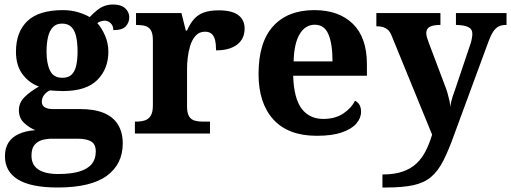

<svg xmlns="http://www.w3.org/2000/svg" viewBox="-20 -594 2273 854"><path d="M236 240Q118 240 60 204.5Q2 169 2 101Q2 65 17.5 40.5Q33 16 63.5 2Q94 -12 137 -15Q110 -26 87 -47.5Q64 -69 64 -104Q64 -137 89 -162Q114 -187 153 -209Q109 -225 80 -264Q51 -303 51 -364Q51 -452 102 -500.5Q153 -549 260 -549Q295 -549 326 -540Q357 -531 379 -518Q397 -537 413 -549.5Q429 -562 446 -568Q463 -574 483 -574Q519 -574 537 -557Q555 -540 555 -517Q555 -495 540 -477.5Q525 -460 484 -460Q484 -480 472 -491Q460 -502 446 -502Q438 -502 428 -499Q418 -496 413 -491Q433 -469 447.5 -435Q462 -401 462 -364Q462 -288 413 -238.5Q364 -189 260 -189Q249 -189 230 -190Q211 -191 202 -192Q188 -186 177 -172.5Q166 -159 166 -141Q166 -125 179 -117Q192 -109 213 -109H334Q401 -109 443 -91Q485 -73 505.5 -38.5Q526 -4 526 44Q526 136 455 188Q384 240 236 240ZM238 180Q297 180 334 168.5Q371 157 388.5 135Q406 113 406 80Q406 48 386 35.5Q366 23 325 23H209Q189 23 168.5 28.5Q148 34 134 50Q120 66 120 99Q120 126 133.5 144Q147 162 173.5 171Q200 180 238 180ZM257 -248Q284 -248 298.5 -262Q313 -276 319 -302.5Q325 -329 325 -365Q325 -402 319 -430Q313 -458 298 -473.5Q283 -489 256 -489Q230 -489 215 -473Q200 -457 193.5 -429Q187 -401 187 -364Q187 -312 202.5 -280Q218 -248 257 -248Z M580 0V-53H583Q606 -53 622.9 -58Q639.9 -63 649.9 -78.5Q660 -94 660 -125V-415Q660 -445 651 -459.5Q642 -474 626 -478.5Q610 -483 588 -483H585V-536H787L806.5 -458H811.7Q825 -488 842 -508Q859 -528 885.5 -538Q912 -548 953 -548Q1011.6 -548 1039.8 -526.9Q1068 -505.8 1068 -467Q1068 -421 1034.5 -395.5Q1001 -370 941 -370Q941 -398 936.5 -416Q932 -434 921.3 -443.5Q910.6 -453 892 -453Q866 -453 850 -435Q834 -417 826 -390.5Q818 -364 815 -337Q812 -310 812 -293V-120Q812 -91 821 -76.5Q830 -62 846 -57.5Q862 -53 882 -53H914V0Z M1389 10Q1262 10 1196 -62.5Q1130 -135 1130 -265Q1130 -406 1195 -477.5Q1260 -549 1378 -549Q1487 -549 1549.5 -488Q1612 -427 1612 -308V-257H1284Q1287 -157 1321.5 -111Q1356 -65 1418 -65Q1470 -65 1506 -88.5Q1542 -112 1559 -146Q1573 -139 1579.5 -126.5Q1586 -114 1586 -97Q1586 -69 1565 -44.5Q1544 -20 1500.5 -5Q1457 10 1389 10ZM1459 -321Q1459 -398 1441 -441Q1423 -484 1380 -484Q1338 -484 1313 -442.5Q1288 -401 1286 -321Z M1681 182Q1733 182 1770 169.5Q1807 157 1832 133.5Q1857 110 1873.5 77.5Q1890 45 1902 5L1722 -435Q1715 -453 1705 -461.5Q1695 -470 1683.5 -473.5Q1672 -477 1658 -477H1654V-536H1939V-483H1936Q1908 -483 1892 -475Q1876 -467 1876 -446Q1876 -438 1879.5 -426.5Q1883 -415 1886 -407L1955 -224Q1965 -199 1970.5 -180Q1976 -161 1979 -146.5Q1982 -132 1983 -118Q1985 -139 1993.5 -165Q2002 -191 2005 -198L2071 -394Q2075 -404 2078 -419Q2081 -434 2081 -443Q2081 -465 2063 -473.5Q2045 -482 2012 -483H2008V-536H2233V-483H2229Q2211 -483 2197.5 -476Q2184 -469 2173.5 -453Q2163 -437 2153 -410L2002 0Q1976 73 1952.5 119.5Q1929 166 1898 192.5Q1867 219 1819.5 229.5Q1772 240 1698 240H1681Z"/></svg>

Font: Noto Serif Tamil
Style: Italic
Weight: 400
Italic angle: -12°
Designer: Indian Type Foundry, Tom Grace, and the Monotype Design Team
Foundry: Monotype Imaging Inc.
Version: Version 2.003